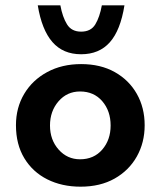

<svg xmlns="http://www.w3.org/2000/svg" viewBox="-20 -691 604 722"><path d="M40 -220Q40 -286 71 -338Q102 -390 157.5 -420Q213 -450 285 -450Q358 -450 411.5 -420Q465 -390 494.5 -338Q524 -286 524 -220Q524 -155 494.5 -102.5Q465 -50 411 -19.5Q357 11 283 11Q213 11 158 -16.5Q103 -44 71.5 -96Q40 -148 40 -220ZM168 -219Q168 -165 200.5 -128.5Q233 -92 281 -92Q333 -92 364.5 -128.5Q396 -165 396 -219Q396 -274 364.5 -310.5Q333 -347 281 -347Q232 -347 200 -310Q168 -273 168 -219ZM285 -487Q217 -487 177 -533Q137 -579 122 -671H207Q215 -627 232 -599.5Q249 -572 285 -572Q322 -572 338.5 -599.5Q355 -627 363 -671H448Q433 -577 393 -532Q353 -487 285 -487Z"/></svg>

Font: Reem Kufi SemiBold
Style: Regular
Weight: 600
Designer: Khaled Hosny
Version: Version 1.001